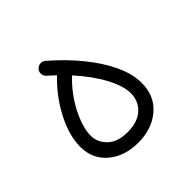

<svg xmlns="http://www.w3.org/2000/svg" viewBox="-123 -555 694 694"><g transform="rotate(-45 224.5 -207.5)"><path d="M54.2 -118.2Q54.2 -174.8 87.9 -241Q121.6 -307.1 177.7 -360.8Q164.1 -374 149.9 -386.2Q141.6 -393.6 140.6 -404.8Q139.6 -416 147 -424.3Q153.8 -432.6 165.3 -433.6Q176.8 -434.6 185.1 -427.2Q240.7 -379.4 283.7 -326.7Q326.7 -273.9 350.8 -222.4Q375 -170.9 375 -125.5Q375 -58.1 329.1 -19.3Q283.2 19.5 213.4 19.5Q144 19.5 99.1 -18.3Q54.2 -56.2 54.2 -118.2ZM109.4 -121.1Q109.4 -85.4 136.2 -60.1Q163.1 -34.7 213.4 -34.7Q264.6 -34.7 292.7 -60.5Q320.8 -86.4 320.8 -126.5Q320.8 -163.6 293.2 -215.3Q265.6 -267.1 215.8 -322.3Q166 -274.4 137.7 -218Q109.4 -161.6 109.4 -121.1Z"/></g></svg>

Font: Mikhak Light
Style: Regular
Weight: 300
Designer: Amin Abedi
Version: Version 3.3